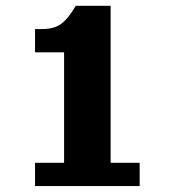

<svg xmlns="http://www.w3.org/2000/svg" viewBox="-20 -625 587 645"><path d="M234.4 -605.5H351.6V-78.1H449.2V0H97.7V-78.1H195.3V-449.2H97.7V-527.3H117.2Q133.1 -527.3 144.5 -528.9Q156 -530.5 168.1 -535.3Q180.2 -540 190.4 -548.7Q200.7 -557.4 211.7 -571.3Q222.7 -585.2 234.4 -605.5Z"/></svg>

Font: Orelega One
Style: Regular
Weight: 400
Version: Version 1.1 ; ttfautohint (v1.8.3)